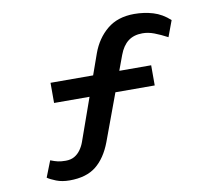

<svg xmlns="http://www.w3.org/2000/svg" viewBox="-80 -794 1040 919"><g transform="rotate(-10 440.0 -334.5)"><path d="M187 31Q150 31 122 20Q94 9 80 -1L111 -80Q131 -72 146.5 -68.5Q162 -65 184 -65Q209 -65 226.5 -75Q244 -85 256.5 -102.5Q269 -120 276 -140L420 -546Q445 -615 496.5 -657.5Q548 -700 628 -700Q676 -700 719.5 -687Q763 -674 800 -640L771 -562Q737 -580 708 -591Q679 -602 651 -602Q609 -602 581.5 -581Q554 -560 538 -517L391 -119Q363 -45 315.5 -7Q268 31 187 31ZM177 -347V-445L666 -444V-346Z"/></g></svg>

Font: Lexend Zetta
Style: Regular
Weight: 400
Designer: Bonnie Shaver-Troup, Thomas Jockin
Foundry: Lexend
Version: Version 1.007